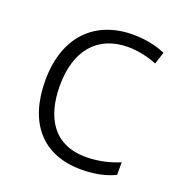

<svg xmlns="http://www.w3.org/2000/svg" viewBox="-106 -632 687 733"><g transform="rotate(20 238.0 -266.0)"><path d="M301 10C359 10 404 -1 438 -18V-69C400 -53 354 -41 301 -41C174 -41 116 -131 116 -264C116 -405 186 -491 312 -491C349 -491 393 -482 429 -467L445 -516C410 -532 364 -542 313 -542C160 -542 57 -443 57 -263C57 -91 145 10 301 10Z"/></g></svg>

Font: Noto Sans Gurmukhi Light
Style: Regular
Weight: 300
Designer: Jelle Bosma - Monotype Design Team
Foundry: Monotype Imaging Inc.
Version: Version 2.004